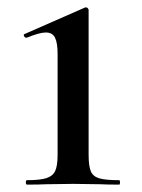

<svg xmlns="http://www.w3.org/2000/svg" viewBox="-20 -500 384 520"><path d="M53 -12Q88 -12 105.5 -17.5Q123 -23 129.5 -37Q136 -51 136 -81V-353Q136 -384 129 -398Q122 -412 104 -412Q87 -412 53 -398H51Q47 -398 45 -402.5Q43 -407 47 -408L211 -480H213Q216 -480 218 -477.5Q220 -475 220 -473V-81Q220 -50 226 -36Q232 -22 249 -17Q266 -12 303 -12Q305 -12 305 -6Q305 0 303 0Q270 0 252 -1L178 -2L105 -1Q86 0 53 0Q50 0 50 -6Q50 -12 53 -12Z"/></svg>

Font: Cormorant SC SemiBold
Style: Regular
Weight: 600
Designer: Christian Thalmann (Catharsis Fonts)
Version: Version 3.000